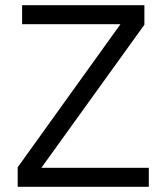

<svg xmlns="http://www.w3.org/2000/svg" viewBox="-20 -718 640 738"><path d="M552 0H48V-75L443 -625H65V-698H535V-623L139 -73H552Z"/></svg>

Font: iA Writer Duo V
Style: Regular
Weight: 400
Designer: Mike Abbink, Paul van der Laan, Pieter van Rosmalen, Oliver Reichenstein
Foundry: Information Architects Inc.
Version: Version 2.000